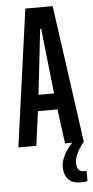

<svg xmlns="http://www.w3.org/2000/svg" viewBox="-60 -723 466 959"><g transform="rotate(-5 173.5 -243.5)"><path d="M339 146V198Q327 201 304 201Q262 201 242 177.5Q222 154 222 116Q222 90 238 58Q254 26 280 0H244L221 -172H123L100 0H10L105 -688H242L338 0Q320 21 305 49.5Q290 78 290 103Q290 147 327 147ZM133 -253H211L175 -580H170Z"/></g></svg>

Font: Saira Ultra Condensed SemiBold
Style: Regular
Weight: 600
Width: 1
Designer: Hector Gatti with collaboration of the Omnibus-Type team
Foundry: Omnibus-Type
Version: Version 1.001; ttfautohint (v1.8)